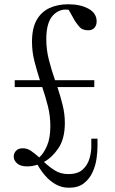

<svg xmlns="http://www.w3.org/2000/svg" viewBox="-20 -770 540 900"><path d="M303 110Q269 110 241 94Q213 78 191.5 53Q170 28 156 2Q131 10 108 10Q77 10 61.5 -3Q46 -16 44.5 -32.5Q43 -49 54 -62Q65 -75 87 -75Q108 -75 126.5 -62Q145 -49 164 -32Q185 -51 200.5 -87Q216 -123 216 -179Q216 -227 204.5 -272.5Q193 -318 178 -362H49V-394H167Q153 -438 141.5 -482.5Q130 -527 130 -574Q130 -638 152 -676.5Q174 -715 212.5 -732.5Q251 -750 300 -750Q357 -750 395 -729Q433 -708 433 -670Q433 -652 423 -640Q413 -628 393 -628Q365 -628 350.5 -646Q336 -664 330 -674L302 -724Q260 -731 228.5 -698Q197 -665 197 -586Q197 -536 209.5 -488Q222 -440 238 -394H422V-362H249Q263 -320 273.5 -278Q284 -236 284 -194Q284 -120 254 -75.5Q224 -31 186 -11Q209 11 236.5 28.5Q264 46 300 46Q345 46 368 24.5Q391 3 399.5 -27Q408 -57 408 -82V-120H437V-82Q437 -59 432.5 -26.5Q428 6 414 37Q400 68 373.5 89Q347 110 303 110Z"/></svg>

Font: Xanh Mono
Style: Regular
Weight: 400
Monospace: yes
Designer: Lam Bao, Duy Dao
Foundry: Yellow Type Foundry
Version: Version 3.101; ttfautohint (v1.8.3)